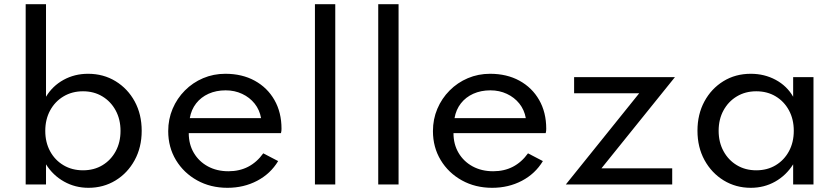

<svg xmlns="http://www.w3.org/2000/svg" viewBox="-20 -880 4004 916"><path d="M402 16Q338.5 16 285.5 -13.8Q232.5 -43.5 199.5 -96V0H102.5V-860H199.5V-418.5Q230.5 -470 283.2 -499Q336 -528 400 -528Q473.5 -528 531.5 -492.5Q589.5 -457 622.8 -395.8Q656 -334.5 656 -256Q656 -177 622.2 -115.5Q588.5 -54 531 -19Q473.5 16 402 16ZM376 -67.5Q428.5 -67.5 468.8 -91.8Q509 -116 532 -158.5Q555 -201 555 -255.5Q555 -310.5 531.8 -353.2Q508.5 -396 468.2 -420.2Q428 -444.5 376 -444.5Q324 -444.5 283.2 -420.2Q242.5 -396 219.2 -353.2Q196 -310.5 196 -255.5Q196 -201 219 -158.5Q242 -116 282.8 -91.8Q323.5 -67.5 376 -67.5Z M1065 16Q984.5 16 920.5 -19.5Q856.5 -55 819.5 -116.2Q782.5 -177.5 782.5 -254.5Q782.5 -311.5 803.5 -361Q824.5 -410.5 862 -448.2Q899.5 -486 949 -507Q998.5 -528 1055 -528Q1135 -528 1195.2 -495Q1255.5 -462 1289.2 -403Q1323 -344 1323 -266Q1323 -259.5 1322.5 -255.5Q1322 -251.5 1320.5 -245H880.5Q880.5 -191.5 904.8 -150.5Q929 -109.5 971.8 -86.2Q1014.5 -63 1070 -63Q1122.5 -63 1164 -84.5Q1205.5 -106 1236 -148.5L1307 -111.5Q1270.5 -51 1206.8 -17.5Q1143 16 1065 16ZM885.5 -316.5H1225.5Q1218.5 -356 1194.8 -385.8Q1171 -415.5 1135.2 -432.2Q1099.5 -449 1056.5 -449Q1011.5 -449 975.2 -432.8Q939 -416.5 915.8 -386.8Q892.5 -357 885.5 -316.5Z M1482.5 0V-860H1579.5V0Z M1784.5 0V-860H1881.5V0Z M2328 16Q2247.5 16 2183.5 -19.5Q2119.5 -55 2082.5 -116.2Q2045.5 -177.5 2045.5 -254.5Q2045.5 -311.5 2066.5 -361Q2087.5 -410.5 2125 -448.2Q2162.5 -486 2212 -507Q2261.5 -528 2318 -528Q2398 -528 2458.2 -495Q2518.5 -462 2552.2 -403Q2586 -344 2586 -266Q2586 -259.5 2585.5 -255.5Q2585 -251.5 2583.5 -245H2143.5Q2143.5 -191.5 2167.8 -150.5Q2192 -109.5 2234.8 -86.2Q2277.5 -63 2333 -63Q2385.5 -63 2427 -84.5Q2468.5 -106 2499 -148.5L2570 -111.5Q2533.5 -51 2469.8 -17.5Q2406 16 2328 16ZM2148.5 -316.5H2488.5Q2481.5 -356 2457.8 -385.8Q2434 -415.5 2398.2 -432.2Q2362.5 -449 2319.5 -449Q2274.5 -449 2238.2 -432.8Q2202 -416.5 2178.8 -386.8Q2155.5 -357 2148.5 -316.5Z M2679.5 0 3029.5 -435H2719V-512H3200L2849.5 -77H3187V0Z M3562 16Q3490.5 16 3432.8 -19.2Q3375 -54.5 3341.2 -116Q3307.5 -177.5 3307.5 -256.5Q3307.5 -334.5 3340.5 -395.8Q3373.5 -457 3431 -492.5Q3488.5 -528 3562 -528Q3627 -528 3680.8 -499Q3734.5 -470 3764 -418.5V-512H3861V0H3764V-96Q3730.5 -43 3678 -13.5Q3625.5 16 3562 16ZM3588 -67.5Q3640.5 -67.5 3680.8 -91.8Q3721 -116 3744 -158.5Q3767 -201 3767 -256Q3767 -311 3744 -353.5Q3721 -396 3680.8 -420.2Q3640.5 -444.5 3588 -444.5Q3536 -444.5 3495.5 -420.2Q3455 -396 3431.8 -353.5Q3408.5 -311 3408.5 -256Q3408.5 -201.5 3431.8 -158.8Q3455 -116 3495.5 -91.8Q3536 -67.5 3588 -67.5Z"/></svg>

Font: Spartan Thin Medium
Style: Regular
Weight: 500
Version: Version 1.004